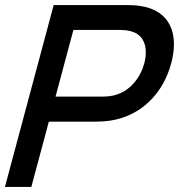

<svg xmlns="http://www.w3.org/2000/svg" viewBox="-46 -740 709 760"><path d="M-26.5 0H78L147.3 -258.5H333.8C347.3 -258.5 370.6 -259.5 390.4 -262.5C515.5 -281.5 600.3 -372.5 631.7 -489.5C638.8 -516.2 642.5 -541.5 642.5 -565C642.5 -644 601 -701.7 511.9 -716C493.7 -719 471.5 -720 457.5 -720H166.5ZM173.8 -357.5 244.6 -621.5H427.1C440.1 -621.5 457.3 -620.5 471.2 -616.5C515 -605.5 531.2 -571.1 531.2 -532.7C531.2 -518.5 529 -503.8 525.2 -489.5C511 -436.5 471.2 -377.5 403 -362C387.1 -358.5 369.3 -357.5 356.3 -357.5Z"/></svg>

Font: Manrope
Style: SemiBoldItalic
Weight: 600
Italic angle: -15°
Designer: Mikhail Sharanda
Foundry: Mikhail Sharanda
Version: Version 4.502;hotconv 1.0.109;makeotfexe 2.5.65596